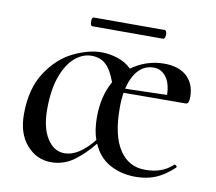

<svg xmlns="http://www.w3.org/2000/svg" viewBox="-64 -585 755 671"><g transform="rotate(10 313.5 -249.0)"><path d="M585 -54Q588 -54 591 -50.5Q594 -47 591 -44Q559 -14 527.5 -1Q496 12 457 12Q405 12 364.5 -10.5Q324 -33 305 -79Q272 -38 236.5 -12.5Q201 13 157 13Q106 13 70.5 -27Q35 -67 35 -136Q35 -227 73.5 -285.5Q112 -344 165.5 -370Q219 -396 266 -396Q294 -396 323 -386.5Q352 -377 372 -357Q425 -395 488 -395Q540 -395 568.5 -368.5Q597 -342 597 -296Q597 -284 594.5 -277.5Q592 -271 585 -271L365 -270Q361 -247 361 -215Q361 -118 394 -68Q427 -18 485 -18Q516 -18 540 -26.5Q564 -35 584 -54ZM300 -91Q288 -124 288 -170Q288 -245 319 -299Q304 -341 284 -359.5Q264 -378 233 -378Q202 -378 174.5 -355Q147 -332 129.5 -284.5Q112 -237 112 -167Q112 -102 136 -64Q160 -26 198 -26Q248 -26 300 -91ZM368 -285 516 -289Q515 -330 498 -352.5Q481 -375 454 -375Q422 -375 400 -351.5Q378 -328 368 -285ZM210 -496Q210 -511 217 -511H468Q472 -511 474 -506.5Q476 -502 476 -496Q476 -490 474 -485Q472 -480 468 -480H217Q210 -480 210 -496Z"/></g></svg>

Font: Cormorant Infant Medium
Style: Regular
Weight: 500
Designer: Christian Thalmann (Catharsis Fonts)
Version: Version 3.000